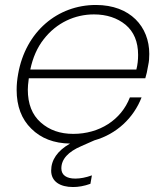

<svg xmlns="http://www.w3.org/2000/svg" viewBox="-20 -570 665 773"><path d="M47 -208C47 -142 67 -90 106 -52C145 -13 197 7 262 8C211 37 186 74 186 117C186 161 222 183 274 183C296 183 319 179 344 170L350 136C325 145 303 149 283 149C248 149 227 135 227 108C227 71 254 41 308 18L360 -5C449 -30 518 -95 550 -178H503C468 -87 380 -31 275 -31C222 -31 179 -46 144 -77C109 -108 92 -152 92 -209C92 -218 93 -234 96 -255H565C569 -267 573 -285 577 -309C580 -322 581 -337 581 -353C581 -462 505 -550 366 -550C212 -550 83 -443 53 -272C49 -250 47 -229 47 -208ZM156 -412C208 -479 282 -512 358 -512C409 -512 452 -498 486 -470C519 -442 536 -402 536 -349C536 -329 534 -309 529 -290H102C112 -338 130 -379 156 -412Z"/></svg>

Font: Momo Neue ExtLt
Style: Italic
Weight: 200
Italic angle: -10°
Designer: Ninad Kale (Devanagari), Jonny Pinhorn (Latin)
Foundry: Indian Type Foundry
Version: 4.004